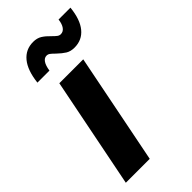

<svg xmlns="http://www.w3.org/2000/svg" viewBox="-236 -818 880 880"><g transform="rotate(-45 203.5 -378.5)"><path d="M126 -538H281L174 0H19ZM211 -645Q198 -658 190.5 -663.5Q183 -669 174 -669Q159 -669 149 -654Q139 -639 135 -611H57Q65 -683 95.5 -720Q126 -757 175 -757Q200 -757 217.5 -746Q235 -735 253 -716Q266 -703 273.5 -697.5Q281 -692 290 -692Q306 -692 316.5 -706.5Q327 -721 330 -747H407Q400 -677 370 -640.5Q340 -604 291 -604Q266 -604 249 -614.5Q232 -625 211 -645Z"/></g></svg>

Font: Montserrat Alternates
Style: Bold Italic
Weight: 700
Italic angle: -11.3°
Designer: Julieta Ulanovsky
Foundry: Julieta Ulanovsky
Version: Version 7.200